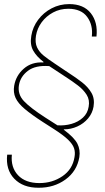

<svg xmlns="http://www.w3.org/2000/svg" viewBox="-20 -757 507 925"><path d="M444.8 -581.1H422.4Q428.7 -636.2 400.1 -675.3Q371.6 -714.4 309.6 -714.8Q269 -714.8 235.8 -697Q202.6 -679.2 180.9 -649.9Q159.2 -620.6 153.3 -585Q147.9 -551.3 158.7 -528.6Q169.4 -505.9 190.7 -488.8Q211.9 -471.7 238.3 -454.6Q240.7 -453.1 241.7 -452.1L295.4 -416Q299.8 -413.1 304.2 -410.2Q308.6 -407.2 313 -404.3Q345.7 -383.3 375 -360.6Q404.3 -337.9 420.7 -309.6Q437 -281.2 430.7 -243.2Q425.3 -211.4 404.3 -186.5Q383.3 -161.6 352.5 -147.7Q321.8 -133.8 287.6 -133.8V-131.8Q338.4 -93.8 353 -64.5Q367.7 -35.2 362.3 0Q350.6 67.9 295.4 107.9Q240.2 147.9 166 147.5Q90.8 147.9 48.8 104Q6.8 60.1 14.6 -11.7H37.1Q31.2 49.3 66.9 87.2Q102.5 125 169.9 125Q232.4 125 281 91.8Q329.6 58.6 338.9 0Q343.3 -23.4 336.7 -43Q330.1 -62.5 307.9 -84Q285.6 -105.5 241.7 -133.8L187 -168.9Q131.8 -204.6 99.4 -231.9Q66.9 -259.3 54.9 -285.6Q43 -312 48.3 -343.8Q56.6 -393.1 94.7 -426.3Q132.8 -459.5 189 -456.1L189.5 -459Q156.2 -484.4 139.9 -513.4Q123.5 -542.5 130.9 -585Q137.7 -627 163.6 -661.6Q189.5 -696.3 228.5 -716.8Q267.6 -737.3 313.5 -737.3Q382.8 -737.3 417.5 -693.4Q452.1 -649.4 444.8 -581.1ZM407.2 -243.2Q413.1 -275.4 397.5 -300.3Q381.8 -325.2 354.7 -345.7Q327.6 -366.2 298.3 -385.3Q294.4 -387.7 291 -389.9Q287.6 -392.1 284.2 -394.5L217.3 -438.5Q150.9 -443.4 114.5 -415.8Q78.1 -388.2 71.3 -346.7Q64 -303.2 95.2 -270Q126.5 -236.8 198.7 -190.4L256.8 -153.3Q292 -150.9 324.5 -160.2Q356.9 -169.4 379.6 -190.4Q402.3 -211.4 407.2 -243.2Z"/></svg>

Font: Inter Display Thin
Style: Italic
Weight: 100
Italic angle: -9.39999°
Designer: Rasmus Andersson
Foundry: rsms
Version: Version 4.000;git-a52131595